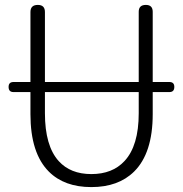

<svg xmlns="http://www.w3.org/2000/svg" viewBox="-20 -749 745 782"><path d="M352 13Q242 13 179 -50Q104 -125 104 -284V-374H35Q15 -374 15 -395Q15 -415 35 -415H104V-700Q104 -729 134 -729Q163 -729 163 -700V-415H354H545V-701Q545 -729 574 -729Q602 -729 602 -701V-415H670Q690 -415 690 -395Q690 -374 670 -374H602V-284Q602 -125 526 -50Q462 13 352 13ZM352 -40Q438 -40 487 -93Q545 -155 545 -288V-374H354H163V-288Q163 -155 219 -93Q267 -40 352 -40Z"/></svg>

Font: GenSenRounded TW L
Style: Regular
Weight: 300
Version: Version 1.501;PS 1;hotconv 16.6.51;makeotf.lib2.5.65220